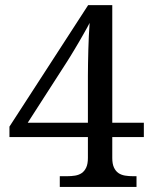

<svg xmlns="http://www.w3.org/2000/svg" viewBox="-20 -734 599 754"><path d="M420.9 -195.8V-113.8Q420.9 -90.3 427.5 -76.2Q434.1 -62 445.1 -54.4Q456.1 -46.9 471.2 -44.4Q486.3 -42 502.9 -42H516.1V0H214.8V-42H243.2Q260.3 -42 275.1 -44.4Q290 -46.9 301 -54.4Q312 -62 318.6 -76.2Q325.2 -90.3 325.2 -113.8V-195.8H17.1V-236.8L326.2 -713.9H420.9V-252H544.9V-195.8ZM325.2 -437Q325.2 -459 325.7 -485.4Q326.2 -511.7 326.9 -539.1Q327.6 -566.4 328.9 -593.5Q330.1 -620.6 332 -644Q328.6 -637.2 322.3 -625.7Q315.9 -614.3 307.9 -600.1Q299.8 -585.9 290.8 -570.3Q281.7 -554.7 272.7 -539.8Q263.7 -524.9 255.9 -512Q248 -499 242.2 -490.2L88.9 -252H325.2Z"/></svg>

Font: Noto Serif Lao
Style: Regular
Weight: 400
Designer: Danh Hong
Foundry: Danh Hong
Version: Version 1.03 uh